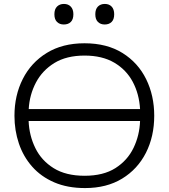

<svg xmlns="http://www.w3.org/2000/svg" viewBox="-20 -946 858 976"><path d="M412.5 10Q323 10 255.8 -19Q188.5 -48 143.5 -99Q98.5 -150 76 -216.5Q53.5 -283 53.5 -357.5Q53.5 -461 95.8 -544.5Q138 -628 217.8 -677Q297.5 -726 409.5 -726Q523.5 -726 602.8 -676.5Q682 -627 723 -543.5Q764 -460 764 -357.5Q764 -252.5 721.8 -169.2Q679.5 -86 600.8 -38Q522 10 412.5 10ZM410 -663.5Q318 -663.5 256.5 -625.8Q195 -588 162.5 -526Q130 -464 126 -391.5H692Q687.5 -468.5 654.8 -530Q622 -591.5 560.8 -627.5Q499.5 -663.5 410 -663.5ZM410 -52.5Q505.5 -52.5 566.8 -91.5Q628 -130.5 658.8 -194.2Q689.5 -258 692 -331H125.5Q128.5 -256.5 159.8 -193Q191 -129.5 253 -91Q315 -52.5 410 -52.5ZM512 -821.5Q491 -821.5 477.8 -834.5Q464.5 -847.5 464.5 -873.5Q464.5 -899.5 477.8 -912.8Q491 -926 513 -926Q535 -926 547.8 -912.2Q560.5 -898.5 560.5 -873.5Q560.5 -847.5 547.5 -834.5Q534.5 -821.5 512 -821.5ZM304 -821.5Q283 -821.5 269.8 -834.5Q256.5 -847.5 256.5 -873.5Q256.5 -899.5 270 -912.8Q283.5 -926 305 -926Q327 -926 340 -912.2Q353 -898.5 353 -873.5Q353 -847.5 340 -834.5Q327 -821.5 304 -821.5Z"/></svg>

Font: Heraclito Light
Style: Regular
Weight: 300
Designer: Kostas Bartsokas (font) & Cristiano Sobral (main changes)
Foundry: Kostas Bartsokas (font) & Cristiano Sobral (main changes)
Version: Version 1.00;July 8, 2020;FontCreator 13.0.0.2655 64-bit